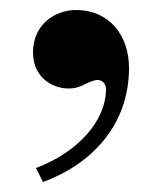

<svg xmlns="http://www.w3.org/2000/svg" viewBox="-20 -168 320 384"><path d="M46 -63C46 -14 84 9 117 9C130 9 139 6 151 0C159 -4 168 -8 175 -8C187 -8 192 2 192 10C192 74 135 137 52 168L66 196C162 161 238 83 238 -32C238 -98 198 -148 132 -148C91 -148 46 -120 46 -63Z"/></svg>

Font: Old Standard
Style: Bold
Weight: 700
Designer: Alexey Kryukov <alexios@thessalonica.org.ru>
Version: Version 2.0.2